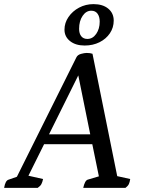

<svg xmlns="http://www.w3.org/2000/svg" viewBox="-52 -912 683 932"><path d="M-32 0Q-26 -36 -10 -40L30 -54L319 -634Q325 -646 341.5 -650.5Q358 -655 369 -655Q386 -655 397 -651L517 -57L580 -43Q578 -28 573.5 -18.5Q569 -9 557 0H352Q360 -36 374 -40L428 -56L396 -212H162L86 -59L157 -43Q154 -28 149 -18.5Q144 -9 131 0ZM186 -260H386L328 -546ZM359 -691Q315 -691 288 -712.5Q261 -734 261 -768Q261 -801 280.5 -829.5Q300 -858 332 -875Q364 -892 402 -892Q447 -892 473.5 -870Q500 -848 500 -812Q500 -778 481.5 -750.5Q463 -723 431 -707Q399 -691 359 -691ZM372 -723Q398 -723 415 -747.5Q432 -772 432 -807Q432 -831 421.5 -845.5Q411 -860 391 -860Q366 -860 349 -835Q332 -810 332 -772Q332 -749 342.5 -736Q353 -723 372 -723Z"/></svg>

Font: Petrona Medium
Style: Italic
Weight: 500
Italic angle: -9°
Designer: Ringo R. Seeber
Foundry: Ringo R. Seeber
Version: Version 2.001; ttfautohint (v1.8.3)